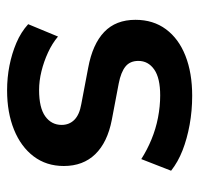

<svg xmlns="http://www.w3.org/2000/svg" viewBox="-30 -508 549 528"><g transform="rotate(-90 244.0 -244.5)"><path d="M244 10Q203 10 164.5 3Q126 -4 94 -16.5Q62 -29 38 -48L70 -130Q95 -114 124 -102Q153 -90 184 -84Q215 -78 245 -78Q293 -78 316.5 -94.5Q340 -111 340 -138Q340 -161 324.5 -173.5Q309 -186 278 -192L178 -211Q116 -223 83.5 -256.5Q51 -290 51 -343Q51 -391 77.5 -426Q104 -461 151 -480Q198 -499 259 -499Q294 -499 327 -492.5Q360 -486 389.5 -473.5Q419 -461 441 -441L407 -359Q388 -375 363 -386.5Q338 -398 311.5 -404.5Q285 -411 260 -411Q211 -411 187.5 -394Q164 -377 164 -349Q164 -328 178 -314Q192 -300 221 -295L321 -276Q386 -264 419.5 -232Q453 -200 453 -146Q453 -97 427 -62Q401 -27 354 -8.5Q307 10 244 10Z"/></g></svg>

Font: Nunito Sans 12pt ExtraLight 12pt
Style: Bold
Weight: 700
Version: Version 3.101;gftools[0.9.27]